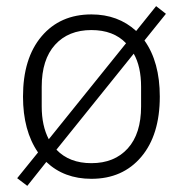

<svg xmlns="http://www.w3.org/2000/svg" viewBox="-20 -571 596 626"><path d="M69 35 36 10 104 -74Q55 -145 55 -256Q55 -381 115.5 -452.5Q176 -524 278 -524Q365 -524 424 -470L489 -551L521 -526L451 -439Q501 -369 501 -256Q501 -131 440.5 -59.5Q380 12 278 12Q189 12 131 -43ZM278 -39Q353 -39 396.5 -87Q440 -135 440 -224V-288Q440 -354 416 -396L164 -83Q206 -39 278 -39ZM116 -224Q116 -161 139 -117L391 -430Q350 -473 278 -473Q203 -473 159.5 -425Q116 -377 116 -288Z"/></svg>

Font: IBM Plex Sans Light
Style: Regular
Weight: 300
Designer: Mike Abbink, Paul van der Laan, Pieter van Rosmalen
Foundry: Bold Monday
Version: Version 3.0